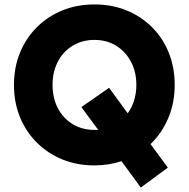

<svg xmlns="http://www.w3.org/2000/svg" viewBox="-20 -736 852 866"><path d="M406 10Q327 10 261 -17Q195 -44 146 -93Q97 -142 70 -208Q43 -274 43 -353Q43 -432 70 -498Q97 -564 146 -613Q195 -662 261 -689Q327 -716 406 -716Q485 -716 551 -689Q617 -662 666 -613Q715 -564 741.5 -497.5Q768 -431 768 -353Q768 -272 739 -203.5Q710 -135 659 -86L737 20L615 110L528 -9Q470 10 406 10ZM406 -150Q415 -150 423 -150L347 -253L472 -340L556 -225Q575 -251 585 -283.5Q595 -316 595 -353Q595 -412 570.5 -458Q546 -504 503.5 -530Q461 -556 406 -556Q351 -556 308 -530Q265 -504 241 -458Q217 -412 217 -353Q217 -294 241 -248Q265 -202 308 -176Q351 -150 406 -150Z"/></svg>

Font: Lexend Deca
Style: Bold
Weight: 700
Designer: Bonnie Shaver-Troup, Thomas Jockin
Foundry: Lexend
Version: Version 1.008; ttfautohint (v1.8.4.7-5d5b)